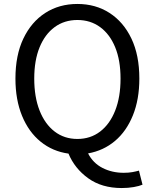

<svg xmlns="http://www.w3.org/2000/svg" viewBox="-20 -766 782 970"><path d="M595 184Q494 184 425.5 134.5Q357 85 326 10Q246 -1 185.5 -50Q125 -99 91.5 -180.5Q58 -262 58 -369Q58 -487 98 -571Q138 -655 208.5 -700.5Q279 -746 371 -746Q463 -746 533.5 -700.5Q604 -655 644 -571Q684 -487 684 -369Q684 -264 651.5 -183.5Q619 -103 561 -54Q503 -5 425 9Q450 58 498 82.5Q546 107 605 107Q630 107 649 103.5Q668 100 682 96L700 167Q684 174 656 179Q628 184 595 184ZM371 -64Q437 -64 486 -101.5Q535 -139 562 -207.5Q589 -276 589 -369Q589 -461 562 -527Q535 -593 486 -629Q437 -665 371 -665Q305 -665 256 -629Q207 -593 180 -527Q153 -461 153 -369Q153 -276 180 -207.5Q207 -139 256 -101.5Q305 -64 371 -64Z"/></svg>

Font: Chocolate Classical Sans
Style: Regular
Weight: 400
Designer: 田海東、宇文滿月
Foundry: Moonlit Owen
Version: Version 1.001